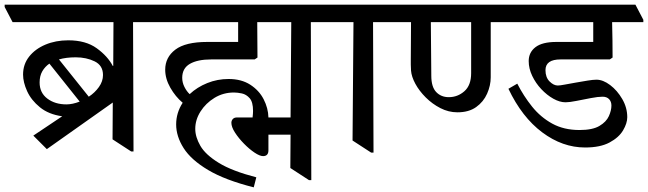

<svg xmlns="http://www.w3.org/2000/svg" viewBox="-48 -640 2781 824"><path d="M640 -545H523L525 10H515L435 -42L436 -200L153 0L95 -58L219 -141Q161 -149 123.5 -179.5Q86 -210 68.5 -248.5Q51 -287 51 -320Q51 -364 77 -397Q103 -430 147 -448.5Q191 -467 245 -467Q320 -467 367 -433Q414 -399 436 -357H438L439 -545H6L-28 -610V-620H606L640 -555ZM205 -385 333 -225Q359 -242 376.5 -266.5Q394 -291 394 -318Q394 -359 358.5 -376.5Q323 -394 277 -394Q236 -394 205 -385ZM122 -286Q122 -242 155 -217Q188 -192 237 -192Q263 -192 294 -204L164 -367Q145 -354 133.5 -334Q122 -314 122 -286Z M1052 121 1041 164Q918 133 845 89.5Q772 46 740 -4.5Q708 -55 708 -106Q708 -156 736 -199Q705 -225 683 -263.5Q661 -302 661 -341Q661 -394 704.5 -427Q748 -460 841 -460H974V-545H618L584 -610V-620H1369L1403 -555V-545H1286L1288 133H1278L1198 81L1199 -62H1104V5Q1104 30 1081 30Q1067 30 1044.5 15Q1022 0 999 -23.5Q976 -47 960.5 -71Q945 -95 945 -113Q945 -122 951 -129Q957 -136 970 -136H1036Q1038 -153 1038 -164Q1038 -202 1023.5 -218.5Q1009 -235 990 -239Q971 -243 956 -243Q910 -243 872.5 -220Q835 -197 812.5 -161.5Q790 -126 790 -87Q790 -52 812 -14Q834 24 891 59Q948 94 1052 121ZM1104 -136H1199L1202 -545H1056Q1056 -507 1056.5 -465.5Q1057 -424 1057 -393L1045 -385H859Q800 -385 767 -366Q734 -347 734 -306Q734 -286 743.5 -267Q753 -248 766 -236Q798 -266 841.5 -283.5Q885 -301 933 -301Q988 -301 1026 -276.5Q1064 -252 1083.5 -214Q1103 -176 1104 -136Z M1670 -545H1553L1555 15H1545L1465 -37L1469 -545H1381L1347 -610V-620H1636L1670 -555Z M2463 -7Q2366 -7 2279 -72Q2192 -137 2134 -259L2172 -281Q2199 -228 2235.5 -182.5Q2272 -137 2322 -109.5Q2372 -82 2439 -82Q2495 -82 2524.5 -99.5Q2554 -117 2565 -141.5Q2576 -166 2576 -187Q2576 -204 2566 -214.5Q2556 -225 2538 -225Q2519 -225 2487.5 -219Q2456 -213 2426 -207Q2396 -201 2379 -201Q2354 -201 2326.5 -216.5Q2299 -232 2275 -257.5Q2251 -283 2236 -314.5Q2221 -346 2221 -378Q2221 -415 2250 -437.5Q2279 -460 2340 -460H2498V-545H2058V-308Q2058 -273 2042.5 -238Q2027 -203 1995.5 -180.5Q1964 -158 1915 -158Q1877 -158 1842 -176Q1807 -194 1779 -222Q1751 -250 1734.5 -280.5Q1718 -311 1716 -337Q1715 -351 1715 -363V-386Q1715 -418 1715.5 -461Q1716 -504 1716 -545H1648L1614 -610V-620H2679L2713 -555V-545H2579Q2580 -508 2580.5 -467Q2581 -426 2581 -393L2569 -385H2358Q2293 -385 2293 -339Q2293 -308 2310.5 -290.5Q2328 -273 2346 -273Q2355 -273 2376 -277Q2397 -281 2423 -285.5Q2449 -290 2473 -294Q2497 -298 2512 -298Q2540 -298 2570.5 -275Q2601 -252 2622.5 -215Q2644 -178 2644 -137Q2644 -111 2626 -80.5Q2608 -50 2568 -28.5Q2528 -7 2463 -7ZM1974 -545H1801L1803 -315Q1803 -267 1824 -245Q1845 -223 1878 -223Q1916 -223 1945 -248.5Q1974 -274 1974 -326Z"/></svg>

Font: Tiro Devanagari Marathi
Style: Regular
Weight: 400
Designer: Devanagari: John Hudson & Fiona Ross. Latin: John Hudson.
Foundry: Tiro Typeworks Ltd.
Version: Version 1.52